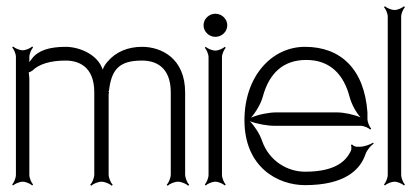

<svg xmlns="http://www.w3.org/2000/svg" viewBox="-20 -582 1343 615"><path d="M19 9 22 12C27 7 42 0 53 0C63 0 78 7 83 12L86 9C81 4 74 -11 74 -22V-329C74 -332 73 -344 72 -350C76 -351 81 -354 84 -356C104 -376 140 -388 190 -388C231 -388 282 -370 282 -286V-23C282 -12 275 4 269 10L272 13C278 7 294 0 305 0C316 0 332 7 338 13L341 10C335 4 328 -12 328 -23V-280C328 -281 330 -288 329 -288C329 -288 326 -286 326 -286C326 -286 329 -291 329 -291C337 -359 361 -388 435 -388C476 -388 527 -370 527 -286V-23C527 -12 520 4 514 10L517 13C523 7 539 0 550 0C561 0 577 7 583 13L586 10C580 4 573 -12 573 -23V-286C573 -396 496 -432 435 -432C390 -432 351 -416 325 -385C319 -379 312 -368 309 -359C293 -408 234 -432 190 -432C138 -432 102 -420 83 -395C81 -392 77 -387 74 -383V-400C74 -410 81 -425 86 -430L83 -433C78 -428 63 -421 53 -421C42 -421 27 -428 22 -433L19 -430C24 -425 31 -410 31 -400V-22C31 -11 24 4 19 9Z M636 9 639 12C644 7 659 0 670 0C680 0 695 7 700 12L703 9C698 4 691 -11 691 -22V-399C691 -409 698 -424 703 -429L700 -432C695 -427 680 -420 670 -420C659 -420 644 -427 639 -432L636 -429C641 -424 648 -409 648 -399V-22C648 -11 641 4 636 9ZM632 -501C632 -481 649 -464 670 -464C691 -464 708 -481 708 -501C708 -521 691 -538 670 -538C649 -538 632 -521 632 -501Z M784 -205C799 -222 816 -250 822 -273C842 -347 887 -390 961 -390C1037 -390 1081 -344 1100 -271C1106 -249 1120 -222 1135 -206C1114 -215 1082 -222 1059 -222H865C841 -222 806 -215 784 -205ZM763 -197C763 -47 869 11 957 11C1083 11 1134 -37 1151 -89C1156 -102 1168 -116 1177 -122L1175 -125C1166 -119 1146 -112 1133 -112H1122C1118 -112 1110 -116 1108 -119L1104 -118C1106 -114 1106 -103 1104 -99C1091 -72 1062 -32 957 -32C902 -32 842 -65 819 -132C812 -153 795 -179 780 -194C802 -185 837 -179 860 -179H1136C1146 -179 1161 -172 1166 -167L1169 -170C1164 -175 1157 -190 1157 -201V-222C1147 -361 1071 -432 957 -432C849 -432 763 -336 763 -197Z M1210 9 1213 12C1218 7 1233 0 1244 0C1254 0 1269 7 1274 12L1277 9C1272 4 1265 -11 1265 -22V-529C1265 -539 1272 -554 1277 -559L1274 -562C1269 -557 1254 -550 1244 -550C1233 -550 1218 -557 1213 -562L1210 -559C1215 -554 1222 -539 1222 -529V-22C1222 -11 1215 4 1210 9Z"/></svg>

Font: Armata Saber
Style: Rg
Weight: 400
Designer: Jasper
Foundry: Cannot Into Space Fonts
Version: Version 0.970